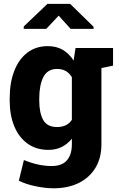

<svg xmlns="http://www.w3.org/2000/svg" viewBox="-20 -782 631 1015"><path d="M262.7 213.4Q221.7 213.4 170.4 203.1Q119.1 192.9 79.6 173.3L106.4 64Q183.1 95.7 252.9 95.7Q308.1 95.7 334 65.2Q359.9 34.7 359.9 -19V-48.8Q336.9 -20.5 306.4 -5.1Q275.9 10.3 236.3 10.3Q171.9 10.3 126 -22.5Q80.1 -55.2 55.7 -114Q31.2 -172.9 31.2 -251V-261.2Q31.2 -344.2 55.2 -406.5Q79.1 -468.8 124.3 -503.4Q169.4 -538.1 232.4 -538.1Q278.8 -538.1 312.3 -518.3Q345.7 -498.5 369.1 -461.9L379.4 -528.3H577.6V-435.1L516.1 -422.4V-18.1Q516.1 51.8 485.4 103.8Q454.6 155.8 397.7 184.6Q340.8 213.4 262.7 213.4ZM281.2 -110.4Q335 -110.4 359.9 -148.4V-374Q334 -417.5 281.7 -417.5Q231 -417.5 209.2 -374.5Q187.5 -331.5 187.5 -261.2V-251Q187.5 -185.1 208.5 -147.7Q229.5 -110.4 281.2 -110.4ZM105.5 -629.4V-642.1L231 -761.7H350.6L474.6 -640.6V-629.4H353.5L290 -699.2L224.6 -629.4Z"/></svg>

Font: Roboto Slab ExtraBold
Style: Regular
Weight: 800
Designer: Google
Version: Version 2.001; ttfautohint (v1.8.3)